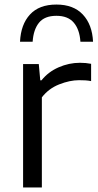

<svg xmlns="http://www.w3.org/2000/svg" viewBox="-20 -824 429 844"><path d="M81.5 0V-542.5H150.5L157 -471H162.5Q192 -508 237.5 -528Q283 -548 331.5 -548Q357.5 -548 380.5 -543.5V-467.5Q368 -470 354.8 -470.8Q341.5 -471.5 327.5 -471.5Q287 -471.5 240.5 -453.2Q194 -435 164 -396V0ZM68 -640.5Q71.5 -716.5 111.8 -760.2Q152 -804 228 -804Q303 -804 344.2 -760Q385.5 -716 389 -640.5H333.5Q330 -694 304.5 -724.2Q279 -754.5 228 -754.5Q176 -754.5 151.5 -724.2Q127 -694 123.5 -640.5Z"/></svg>

Font: Encode Sans SmExp
Style: Regular
Weight: 400
Width: 6
Designer: Multiple Designers
Foundry: Impallari Type
Version: Version 3.002; ttfautohint (v1.8.3) -l 8 -r 50 -G 200 -x 14 